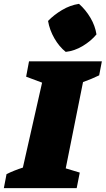

<svg xmlns="http://www.w3.org/2000/svg" viewBox="-63 -979 550 999"><path d="M-43 0 -29 -73Q-9 -83 12.5 -91.5Q34 -100 56 -107L156 -549L73 -580L88 -660H467L453 -587Q414 -568 369 -552L279 -103L352 -81L336 0ZM348 -959Q383 -928 407.5 -886.5Q432 -845 439 -800Q411 -766 368 -740Q325 -714 279 -709Q245 -736 220 -779.5Q195 -823 187 -870Q218 -902 260 -927Q302 -952 348 -959Z"/></svg>

Font: Piazzolla Black
Style: Italic
Weight: 900
Italic angle: -11.3°
Designer: Juan Pablo del Peral
Foundry: Huerta Tipografica
Version: Version 1.330